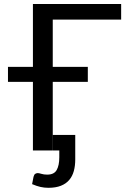

<svg xmlns="http://www.w3.org/2000/svg" viewBox="-20 -736 630 939"><path d="M238.5 -76H348V44Q348 75 341 100.5Q334 126 318.5 144.2Q303 162.5 277.8 172.5Q252.5 182.5 216.5 182.5Q196.5 182.5 177.8 178.2Q159 174 137 164.5L144 128.5Q147 117 153 113.8Q159 110.5 164.5 110.5Q170.5 110.5 182.5 114.2Q194.5 118 211 118Q244.5 118 257.2 95.5Q270 73 270 33V0H238.5ZM238 -640V-409H409.5V-335.5H238V0H141V-335.5H19V-409H141V-716.5H572.5V-640Z"/></svg>

Font: Lato
Style: Regular
Weight: 400
Designer: Lukasz Dziedzic with Adam Twardoch and Botio Nikoltchev
Foundry: tyPoland Lukasz Dziedzic
Version: Version 2.015; 2015-08-06; http://www.latofonts.com/